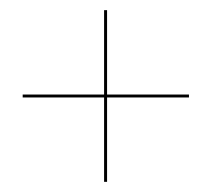

<svg xmlns="http://www.w3.org/2000/svg" viewBox="-20 -502 419 380"><path d="M186 -309.1H24.9V-314.9H186V-481.9H191.9V-314.9H354V-309.1H191.9V-142.1H186Z"/></svg>

Font: Moniqa Black Display
Style: Regular
Weight: 900
Designer: Rajesh Rajput
Foundry: Rajesh Rajput
Version: Version 1.000